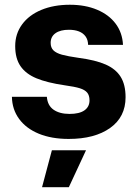

<svg xmlns="http://www.w3.org/2000/svg" viewBox="-20 -566 573 796"><path d="M29.4 -164.7H174.3Q176.9 -128.9 201.9 -111.3Q227 -93.7 268.6 -93.7Q309 -93.7 330.1 -108.5Q351.1 -123.3 351.1 -149.9Q351.1 -170.4 341.4 -182.1Q331.6 -193.7 310.9 -200.1Q290.1 -206.6 248.1 -212.4Q175 -223.1 131.1 -241.4Q87.1 -259.6 65.1 -291.6Q43 -323.6 43 -375Q43 -425.6 71.4 -464.5Q99.7 -503.4 151.2 -524.9Q202.7 -546.3 269.6 -546.3Q333.7 -546.3 382.7 -525.6Q431.7 -505 459.6 -467.6Q487.4 -430.3 489.9 -380.1H345.3Q344.7 -401.4 334.6 -415.2Q324.6 -429 307.1 -435.8Q289.6 -442.6 265.6 -442.6Q230.1 -442.6 210.1 -428.4Q190 -414.1 190 -388.3Q190 -368.6 201.5 -357.2Q213 -345.9 237 -339.2Q261 -332.6 307 -326Q375.9 -317 417.9 -298.6Q459.9 -280.1 480.2 -247.6Q500.6 -215 500.6 -162.9Q500.6 -81 436.6 -35.5Q372.7 10 264.7 10Q193.7 10 141 -11.6Q88.3 -33.3 59.3 -72.9Q30.3 -112.4 29.4 -164.7ZM195.1 57H336.6L265.4 210.1H154.3Z"/></svg>

Font: Mona Sans VF XLt
Style: Regular
Weight: 200
Designer: Deni Anggara
Foundry: GitHub
Version: Version 2.000;Glyphs 3.2.3 (3260)